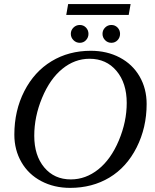

<svg xmlns="http://www.w3.org/2000/svg" viewBox="-20 -911 762 941"><path d="M601.1 -406.2Q601.1 -503.9 551 -563.5Q501 -623 418.9 -623Q346.2 -623 285.4 -573.5Q224.6 -523.9 186.3 -431.6Q147.9 -339.4 147.9 -245.6Q147.9 -148.9 197 -90.3Q246.1 -31.7 327.1 -31.7Q399.9 -31.7 461.7 -80.8Q523.4 -129.9 562.3 -222.2Q601.1 -314.5 601.1 -406.2ZM323.7 9.8Q245.1 9.8 182.4 -23.2Q119.6 -56.2 85 -116.2Q50.3 -176.3 50.3 -251Q50.3 -368.7 99.1 -464.1Q147.9 -559.6 232.4 -610.8Q316.9 -662.1 425.3 -662.1Q503.9 -662.1 566.7 -629.2Q629.4 -596.2 664.1 -536.4Q698.7 -476.6 698.7 -401.4Q698.7 -285.6 649.7 -188.5Q600.6 -91.3 516.4 -40.8Q432.1 9.8 323.7 9.8ZM304.7 -837.9 314 -891.1H620.1L610.8 -837.9ZM568.4 -745.1Q568.4 -727.1 556.2 -714.1Q543.9 -701.2 525.9 -701.2Q507.8 -701.2 495.1 -714.1Q482.4 -727.1 482.4 -745.1Q482.4 -763.2 495.1 -775.9Q507.8 -788.6 525.9 -788.6Q543.9 -788.6 556.2 -775.9Q568.4 -763.2 568.4 -745.1ZM413.6 -745.1Q413.6 -727.1 401.4 -714.1Q389.2 -701.2 371.1 -701.2Q353 -701.2 340.1 -714.1Q327.1 -727.1 327.1 -745.1Q327.1 -763.2 340.1 -775.9Q353 -788.6 371.1 -788.6Q389.2 -788.6 401.4 -775.9Q413.6 -763.2 413.6 -745.1Z"/></svg>

Font: Tinos
Style: Italic
Weight: 400
Italic angle: -16.333°
Designer: Steve Matteson
Foundry: Monotype Imaging Inc.
Version: Version 1.32